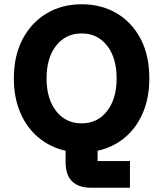

<svg xmlns="http://www.w3.org/2000/svg" viewBox="-20 -705 767 900"><path d="M407.5 175Q349.2 175 318.3 145.4Q287.5 115.8 287.5 55V1.7Q215.8 -14.2 160.8 -60Q105.8 -105.8 75.4 -176.2Q45 -246.7 45 -337.5Q45 -444.2 86.2 -522.1Q127.5 -600 199.2 -642.5Q270.8 -685 362.5 -685Q455 -685 526.7 -642.9Q598.3 -600.8 639.2 -522.9Q680 -445 680 -337.5Q680 -246.7 649.6 -175.8Q619.2 -105 564.6 -59.6Q510 -14.2 437.5 1.7V50H589.2V175ZM362.5 -126.7Q436.7 -126.7 481.7 -184.2Q526.7 -241.7 526.7 -337.5Q526.7 -434.2 481.7 -491.2Q436.7 -548.3 362.5 -548.3Q288.3 -548.3 243.3 -491.2Q198.3 -434.2 198.3 -337.5Q198.3 -241.7 243.3 -184.2Q288.3 -126.7 362.5 -126.7Z"/></svg>

Font: Funnel Sans ExtraBold
Style: Regular
Weight: 800
Version: Version 1.000; Beta; Release 5; Build 24; ttfautohint (v1.8.